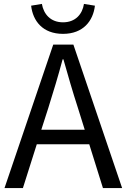

<svg xmlns="http://www.w3.org/2000/svg" viewBox="-20 -961 647 981"><path d="M409 -941C401 -889 366 -847 302 -847C238 -847 203 -889 194 -941L139 -932C148 -854 198 -788 302 -788C405 -788 456 -854 465 -932ZM191 -298 227 -410C253 -493 277 -572 300 -658H304C328 -573 351 -493 378 -410L413 -298ZM506 0H604L355 -733H252L3 0H97L168 -224H436Z"/></svg>

Font: Noto Sans CJK TC Regular
Style: Regular
Weight: 400
Designer: Ryoko NISHIZUKA (kana & ideographs); Paul D. Hunt (Latin, Greek & Cyrillic); Wenlong ZHANG (bopomofo); Sandoll Communica
Foundry: Adobe Systems Incorporated
Version: Version 1.001;PS 1.001;hotconv 1.0.78;makeotf.lib2.5.61930